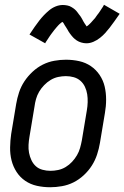

<svg xmlns="http://www.w3.org/2000/svg" viewBox="-20 -779 523 807"><path d="M191 8Q162 8 135 2Q108 -4 86 -19Q64 -34 49.5 -56.5Q35 -79 28.5 -105Q22 -131 22.5 -159.5Q23 -188 27 -216L48 -342Q52 -366 60 -390.5Q68 -415 82.5 -437Q97 -459 117 -477.5Q137 -496 160 -507.5Q183 -519 208 -523.5Q233 -528 257 -528Q286 -528 313 -522Q340 -516 362 -501Q384 -486 399 -463.5Q414 -441 420 -415Q426 -389 426 -360.5Q426 -332 421 -304L400 -178Q396 -154 388 -129.5Q380 -105 366 -83Q352 -61 332 -42.5Q312 -24 289 -12.5Q266 -1 240.5 3.5Q215 8 191 8ZM192 -61Q208 -61 224.5 -64.5Q241 -68 256 -77Q271 -86 283 -99Q295 -112 303.5 -126.5Q312 -141 316.5 -157Q321 -173 324 -189L345 -315Q348 -332 348.5 -349.5Q349 -367 346.5 -383Q344 -399 337 -414Q330 -429 318 -439.5Q306 -450 290 -454.5Q274 -459 257 -459Q241 -459 224.5 -455.5Q208 -452 193 -443Q178 -434 165.5 -421Q153 -408 144.5 -393.5Q136 -379 131.5 -363Q127 -347 125 -331L104 -205Q101 -188 100 -170.5Q99 -153 102 -137Q105 -121 112 -106Q119 -91 130.5 -80.5Q142 -70 158.5 -65.5Q175 -61 192 -61ZM170 -597 104 -634Q116 -652 126 -666.5Q136 -681 145.5 -693Q155 -705 164.5 -715Q174 -725 186.5 -735.5Q199 -746 214 -752Q229 -758 244 -758Q249 -758 253.5 -757.5Q258 -757 263 -756Q268 -755 272 -753.5Q276 -752 280 -749.5Q284 -747 288 -744.5Q292 -742 295 -739Q298 -736 301 -733Q304 -730 306.5 -726Q309 -722 312 -718.5Q315 -715 317.5 -711.5Q320 -708 322 -704.5Q324 -701 326 -697.5Q328 -694 330.5 -689Q333 -684 336 -680Q339 -676 340.5 -673.5Q342 -671 344 -668Q348 -670 350 -672Q352 -674 356.5 -678Q361 -682 362.5 -684Q364 -686 366 -688Q368 -690 370 -692.5Q372 -695 374.5 -697.5Q377 -700 379.5 -703Q382 -706 384 -709.5Q386 -713 389 -716.5Q392 -720 394.5 -723.5Q397 -727 400 -731.5Q403 -736 405.5 -740Q408 -744 411.5 -749Q415 -754 417 -759L483 -721Q471 -704 460.5 -689Q450 -674 440.5 -662Q431 -650 422 -640Q413 -630 400.5 -620Q388 -610 373 -603.5Q358 -597 343 -597Q337 -597 331.5 -598Q326 -599 321 -600.5Q316 -602 311.5 -604Q307 -606 302.5 -609Q298 -612 294.5 -615Q291 -618 287.5 -621.5Q284 -625 280.5 -629.5Q277 -634 274 -638Q271 -642 268.5 -646Q266 -650 264 -654Q262 -658 258.5 -663Q255 -668 252 -673Q249 -678 247.5 -681Q246 -684 242 -687Q239 -685 236.5 -683Q234 -681 230 -677.5Q226 -674 224.5 -672Q223 -670 221 -668Q219 -666 217 -663.5Q215 -661 212.5 -658Q210 -655 207.5 -652Q205 -649 203 -646Q201 -643 198 -639.5Q195 -636 192.5 -632Q190 -628 187 -624Q184 -620 181.5 -615.5Q179 -611 175.5 -606.5Q172 -602 170 -597Z"/></svg>

Font: Iosevka QP
Style: Italic
Weight: 400
Italic angle: -9°
Designer: Belleve Invis
Foundry: Belleve Invis
Version: Version 20.0.0; ttfautohint (v1.8.4)